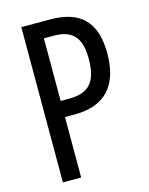

<svg xmlns="http://www.w3.org/2000/svg" viewBox="-109 -784 662 853"><g transform="rotate(-15 221.5 -357.0)"><path d="M205 -714H73V0H157V-278H203C343 -278 412 -357 412 -503C412 -646 346 -714 205 -714ZM202 -640C287 -640 326 -600 326 -502C326 -395 288 -352 195 -352H157V-640Z"/></g></svg>

Font: Noto Sans UI Condensed
Style: Regular
Weight: 400
Width: 3
Designer: Monotype Design Team
Foundry: Monotype Imaging Inc.
Version: Version 1.901